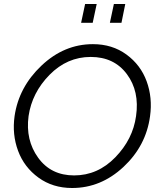

<svg xmlns="http://www.w3.org/2000/svg" viewBox="-20 -936 802 961"><path d="M386 -822 406 -916H464L444 -822ZM530 -822 550 -916H607L588 -822ZM341 5Q244 5 172.5 -47Q101 -99 70.5 -181Q40 -263 53 -355Q74 -500 187.5 -607.5Q301 -715 445 -715Q542 -715 613 -663Q684 -611 714 -529Q744 -447 731 -354Q711 -206 598 -100.5Q485 5 341 5ZM351 -58Q469 -58 557 -148.5Q645 -239 661 -355Q679 -479 615 -565Q551 -651 434 -651Q316 -651 228 -561.5Q140 -472 123 -355Q107 -235 171 -146.5Q235 -58 351 -58Z"/></svg>

Font: Raleway-v4020
Style: Italic
Weight: 400
Italic angle: -12°
Designer: Matt McInerney, Pablo Impallari, Rodrigo Fuenzalida
Foundry: Matt McInerney, Pablo Impallari, Rodrigo Fuenzalida
Version: Version 4.020;PS 004.020;hotconv 1.0.88;makeotf.lib2.5.64775